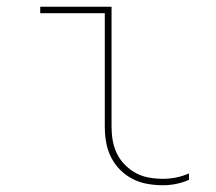

<svg xmlns="http://www.w3.org/2000/svg" viewBox="-20 -540 640 568"><path d="M463 8Q439 8 416 4Q393 0 372.5 -10.5Q352 -21 335.5 -37.5Q319 -54 308.5 -75Q298 -96 294 -119Q290 -142 290 -165V-501H99V-520H310V-165Q310 -144 313.5 -124Q317 -104 326 -85.5Q335 -67 350 -52Q365 -37 383 -27.5Q401 -18 421.5 -14.5Q442 -11 463 -11Q482 -11 501.5 -15Q521 -19 539 -27V-8Q521 0 501.5 4Q482 8 463 8Z"/></svg>

Font: Iosevka HT Thin Extended
Style: Regular
Weight: 100
Width: 7
Monospace: yes
Designer: Belleve Invis
Foundry: Belleve Invis
Version: Version 32.3.0; ttfautohint (v1.8.4)